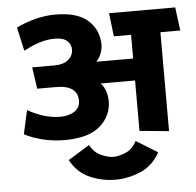

<svg xmlns="http://www.w3.org/2000/svg" viewBox="-62 -762 1114 1089"><g transform="rotate(-5 495.5 -217.5)"><path d="M711 0V-287H515Q533 -269 542.5 -241Q552 -213 552 -184Q552 -100 486.5 -42.5Q421 15 283 15Q223 15 163.5 1Q104 -13 56 -38L86 -173Q130 -148 177 -133.5Q224 -119 270 -119Q321 -119 352.5 -140.5Q384 -162 384 -200Q384 -244 353.5 -266.5Q323 -289 260 -289H154L136 -412H262Q316 -412 343 -436Q370 -460 370 -494Q370 -523 347.5 -543Q325 -563 279 -563Q238 -563 196.5 -551Q155 -539 100 -510L70 -644Q119 -669 178 -684Q237 -699 291 -699Q419 -699 479 -644Q539 -589 539 -505Q539 -480 528 -453.5Q517 -427 501 -412H711V-547H613L597 -680H974L991 -547H878V16ZM684 55 806 130Q766 204 695 234Q624 264 551 264Q478 264 407.5 234Q337 204 297 130L419 55Q442 99 482.5 116.5Q523 134 551 134Q580 134 620.5 117.5Q661 101 684 55Z"/></g></svg>

Font: Palanquin Dark SemiBold
Style: Regular
Weight: 600
Designer: Pria Ravichandran
Version: Version 1.001